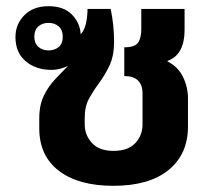

<svg xmlns="http://www.w3.org/2000/svg" viewBox="-20 -588 698 621"><path d="M347 13Q234 13 170.5 -35.5Q107 -84 107 -173V-205Q107 -249 122.5 -280Q138 -311 160 -333.5Q182 -356 200 -375Q174 -362 146 -362Q96 -362 63 -390Q30 -418 30 -468Q30 -510 59 -539Q88 -568 137 -568Q186 -568 212.5 -541Q239 -514 241 -477Q253 -490 258 -512Q263 -534 263 -559H338Q349 -506 349 -453Q349 -408 334.5 -377Q320 -346 301.5 -321Q283 -296 268.5 -270Q254 -244 254 -208V-186Q254 -151 277.5 -125.5Q301 -100 347 -100Q394 -100 417.5 -125Q441 -150 441 -186V-285Q441 -342 382 -342V-435Q416 -435 426.5 -450Q437 -465 437 -494V-559H577V-490Q577 -453 564 -427.5Q551 -402 522 -391V-389Q555 -373 571.5 -340Q588 -307 588 -269V-179Q588 -89 525 -38Q462 13 347 13ZM137 -425Q157 -425 170 -436Q183 -447 183 -469Q183 -491 170 -502.5Q157 -514 137 -514Q117 -514 104 -502.5Q91 -491 91 -469Q91 -448 104 -436.5Q117 -425 137 -425Z"/></svg>

Font: Noto Sans Thai Looped
Style: Bold
Weight: 700
Designer: Sasikarn Vongin, Ben Mitchell
Foundry: The Fontpad Ltd
Version: Version 1.001; ttfautohint (v1.8.4.7-5d5b)